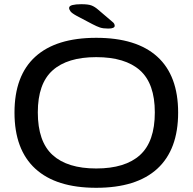

<svg xmlns="http://www.w3.org/2000/svg" viewBox="-20 -887 917 914"><path d="M438 7Q247 7 148 -84Q49 -175 49 -351Q49 -527 148 -617Q247 -707 438 -707Q630 -707 729 -617Q828 -527 828 -351Q828 -175 729 -84Q630 7 438 7ZM438 -85Q576 -85 646.5 -149Q717 -213 717 -352Q717 -489 646.5 -552Q576 -615 438 -615Q301 -615 230.5 -552Q160 -489 160 -352Q160 -213 230.5 -149Q301 -85 438 -85ZM496 -751Q471 -751 456 -756Q441 -761 420 -772L346 -811Q322 -824 315.5 -833Q309 -842 309 -849Q309 -859 325 -863Q341 -867 367 -867Q400 -867 415.5 -861Q431 -855 446 -842L514 -784Q522 -778 524 -773Q526 -768 526 -764Q526 -758 518.5 -754.5Q511 -751 496 -751Z"/></svg>

Font: Asap Expanded Medium
Style: Regular
Weight: 500
Width: 7
Designer: Pablo Cosgaya
Foundry: Omnibus-Type
Version: Version 3.001